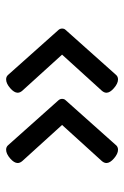

<svg xmlns="http://www.w3.org/2000/svg" viewBox="93 -596 413 640"><g transform="rotate(90 300.0 -275.5)"><path d="M288.6 -423.3Q288.6 -415.5 281.7 -407.7L161.6 -275.4L281.7 -143.1Q288.6 -135.3 288.6 -127.4Q288.6 -115.7 273.4 -102.5Q257.8 -88.9 244.1 -88.9Q234.4 -88.9 228.5 -96.2L79.1 -263.7Q74.7 -269 74.7 -275.4Q74.7 -282.7 79.1 -287.1L228.5 -454.6Q234.4 -461.9 244.1 -461.9Q257.8 -461.9 273.4 -448.2Q288.6 -435.1 288.6 -423.3ZM522.9 -423.3Q522.9 -415.5 516.1 -407.7L396 -275.4L516.1 -143.1Q522.9 -135.3 522.9 -127.4Q522.9 -115.7 507.8 -102.5Q492.2 -88.9 478.5 -88.9Q468.8 -88.9 462.9 -96.2L313.5 -263.7Q309.1 -269 309.1 -275.4Q309.1 -282.7 313.5 -287.1L462.9 -454.6Q468.8 -461.9 478.5 -461.9Q492.2 -461.9 507.8 -448.2Q522.9 -435.1 522.9 -423.3Z"/></g></svg>

Font: Courier Prime Code
Style: Regular
Weight: 400
Designer: Alan Dague-Greene
Foundry: Quote-Unquote Apps
Version: Version 3.0318